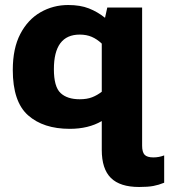

<svg xmlns="http://www.w3.org/2000/svg" viewBox="-20 -504 675 766"><path d="M535 242Q459 242 422.5 206Q386 170 386 94V-21Q333 10 258 10Q153 10 92 -44Q31 -98 31 -225Q31 -311 61 -368.5Q91 -426 141.5 -455Q192 -484 252 -484Q300 -484 334.5 -470.5Q369 -457 399 -433L408 -474H547V77Q547 103 557 113.5Q567 124 592 124Q614 124 635 116V225Q613 234 591.5 238Q570 242 535 242ZM298 -108Q327 -108 347.5 -116Q368 -124 386 -138V-330Q367 -348 346 -357Q325 -366 298 -366Q195 -366 195 -228Q195 -158 221.5 -133Q248 -108 298 -108Z"/></svg>

Font: Kanit SemiBold
Style: Regular
Weight: 600
Designer: Katatrad Team
Foundry: CadsonDemak
Version: Version 2.000; ttfautohint (v1.8.3)